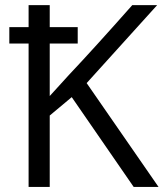

<svg xmlns="http://www.w3.org/2000/svg" viewBox="-20 -734 643 754"><path d="M92.3 -563H16.6V-627.4H92.3V-713.9H175.3V-627.4H285.2V-563H175.3V-356.9L250 -439Q349.1 -543.9 499.5 -713.9H597.2L320.3 -407.7L602.5 0H504.9L261.7 -352.5L175.3 -280.3V0H92.3Z"/></svg>

Font: Viking Open Sans
Style: Regular
Weight: 400
Foundry: Ascender Corporation
Version: Version 2.001